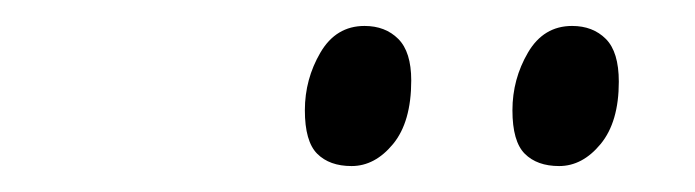

<svg xmlns="http://www.w3.org/2000/svg" viewBox="-20 -757 536 148"><path d="M411 -629Q394 -629 384.5 -638.5Q375 -648 375 -672Q375 -696 387 -716.5Q399 -737 421 -737Q437 -737 447 -727Q457 -717 457 -694Q457 -663 443 -646Q429 -629 411 -629ZM251 -629Q234 -629 224.5 -638.5Q215 -648 215 -672Q215 -696 227 -716.5Q239 -737 261 -737Q277 -737 287 -727Q297 -717 297 -695Q297 -663 283 -646Q269 -629 251 -629Z"/></svg>

Font: Noto Serif Display Condensed
Style: Italic
Weight: 400
Width: 3
Italic angle: -12°
Designer: Monotype Design Team
Foundry: Monotype Imaging Inc.
Version: Version 2.009